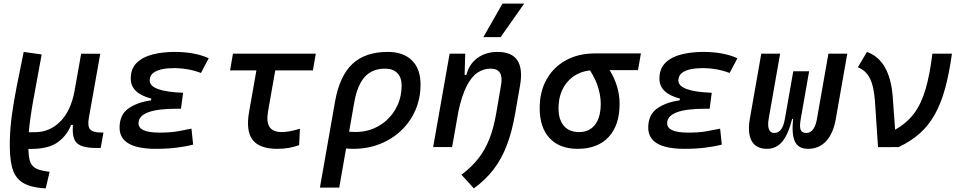

<svg xmlns="http://www.w3.org/2000/svg" viewBox="-20 -815 5313 1064"><path d="M233.4 229 225.6 228.5Q143.1 223.1 101.1 194.1Q59.1 165 45.4 106.4Q31.7 47.9 34.7 -45.9Q36.6 -108.9 46.1 -179Q55.7 -249 72.3 -334.2Q88.9 -419.4 111.3 -527.3L210.9 -513.2Q181.6 -357.9 163.6 -255.4Q145.5 -152.8 139.6 -82.5H174.3Q254.9 -82.5 313.5 -141.1Q372.1 -199.7 393.1 -310.5L394.5 -320.8Q395 -323.2 395.5 -325.7V-325.2L429.7 -517.1H535.6L472.2 -160.6Q464.4 -116.2 479 -98.4Q493.7 -80.6 539.1 -80.6H553.2L538.1 4.9H512.7Q435.1 4.9 406.5 -21.7Q377.9 -48.3 384.3 -122.6H374Q349.1 -60.5 296.6 -24.4Q244.1 11.7 142.6 10.3H137.2Q138.2 48.8 144.8 74Q151.4 99.1 171.1 113.3Q190.9 127.4 232.4 133.8L254.9 137.2Z M844.2 9.8Q642.6 9.8 642.6 -107.4Q642.6 -179.2 691.9 -213.9Q741.2 -248.5 816.4 -258.8L818.4 -268.6Q704.6 -298.3 704.6 -378.9Q704.6 -434.6 737.8 -467Q771 -499.5 826.2 -513.4Q881.3 -527.3 946.8 -527.3Q1060.1 -527.3 1136.7 -492.2L1093.8 -410.6Q1023.4 -437.5 941.9 -437.5Q907.2 -437.5 877 -431.2Q846.7 -424.8 828.1 -409.9Q809.6 -395 809.6 -368.7Q809.6 -308.1 994.6 -300.8L982.9 -212.4H957.5Q747.6 -212.4 747.6 -131.8Q747.6 -80.1 863.8 -80.1Q924.8 -80.1 966.6 -87.6Q1008.3 -95.2 1041 -102.1L1050.3 -13.7Q1009.3 -2.9 957.3 3.4Q905.3 9.8 844.2 9.8Z M1517.1 9.8Q1418 9.8 1379.9 -40Q1341.8 -89.8 1360.4 -195.3L1400.9 -424.8H1254.9L1271 -517.6H1730L1713.9 -424.8H1505.4L1465.8 -200.2Q1455.1 -139.6 1473.9 -111.3Q1492.7 -83 1543 -83Q1580.1 -83 1642.1 -101.6L1637.7 -10.7Q1583 9.8 1517.1 9.8Z M2128.9 -527.3Q2215.3 -527.3 2262.9 -480.2Q2310.5 -433.1 2310.5 -346.7Q2310.5 -270.5 2282.5 -205.6Q2254.4 -140.6 2203.9 -92.3Q2153.3 -43.9 2085.4 -17.1Q2017.6 9.8 1937.5 9.8Q1918.5 9.8 1897.9 7.8L1859.9 224.6H1752.9L1836.4 -250.5Q1861.3 -393.1 1932.4 -460.2Q2003.4 -527.3 2128.9 -527.3ZM1914.6 -85Q1930.7 -83.5 1948.2 -83.5Q2021.5 -83.5 2079.6 -117.4Q2137.7 -151.4 2171.6 -210Q2205.6 -268.6 2205.6 -341.8Q2205.6 -386.2 2181.6 -410.4Q2157.7 -434.6 2114.3 -434.6Q2043 -434.6 2001.5 -388.9Q1960 -343.3 1942.9 -246.1Z M2380.4 0 2471.7 -517.6H2558.1L2554.7 -399.9H2564.5Q2580.1 -460.9 2626.5 -494.1Q2672.9 -527.3 2737.8 -527.3Q2894.5 -527.3 2861.8 -340.3L2835.4 -189Q2817.9 -86.4 2788.6 -10Q2759.3 66.4 2714.8 124.3Q2670.4 182.1 2606 229L2537.1 153.3Q2592.3 112.3 2630.1 64.2Q2668 16.1 2692.1 -45.4Q2716.3 -106.9 2730 -188L2756.8 -344.2Q2772.5 -434.6 2698.7 -434.6Q2659.7 -434.6 2626.2 -412.4Q2592.8 -390.1 2566.2 -338.4Q2539.6 -286.6 2520.5 -198.7L2485.4 0ZM2658.7 -609.4 2764.6 -794.9H2884.8L2754.4 -609.4Z M3181.2 9.8Q3081.1 9.8 3025.9 -49.3Q2970.7 -108.4 2970.7 -215.8Q2970.7 -307.1 3009 -375.2Q3047.4 -443.4 3116.5 -481.2Q3185.5 -519 3277.8 -519H3531.7L3515.6 -426.3H3358.4Q3386.2 -381.3 3399.9 -334.2Q3413.6 -287.1 3413.6 -240.2Q3413.6 -121.1 3352.8 -55.7Q3292 9.8 3181.2 9.8ZM3249.5 -424.8Q3169.9 -415.5 3122.6 -358.9Q3075.2 -302.2 3075.2 -213.9Q3075.2 -151.9 3105 -117.4Q3134.8 -83 3188.5 -83Q3246.1 -83 3277.6 -124Q3309.1 -165 3309.1 -240.2Q3309.1 -282.2 3294.9 -329.8Q3280.8 -377.4 3249.5 -424.8Z M3773.9 9.8Q3572.3 9.8 3572.3 -107.4Q3572.3 -179.2 3621.6 -213.9Q3670.9 -248.5 3746.1 -258.8L3748 -268.6Q3634.3 -298.3 3634.3 -378.9Q3634.3 -434.6 3667.5 -467Q3700.7 -499.5 3755.9 -513.4Q3811 -527.3 3876.5 -527.3Q3989.7 -527.3 4066.4 -492.2L4023.4 -410.6Q3953.1 -437.5 3871.6 -437.5Q3836.9 -437.5 3806.6 -431.2Q3776.4 -424.8 3757.8 -409.9Q3739.3 -395 3739.3 -368.7Q3739.3 -308.1 3924.3 -300.8L3912.6 -212.4H3887.2Q3677.2 -212.4 3677.2 -131.8Q3677.2 -80.1 3793.5 -80.1Q3854.5 -80.1 3896.2 -87.6Q3938 -95.2 3970.7 -102.1L3980 -13.7Q3939 -2.9 3887 3.4Q3835 9.8 3773.9 9.8Z M4458 9.8Q4405.3 9.8 4385.7 -29.5Q4366.2 -68.8 4375 -156.2H4370.1Q4347.7 -68.8 4314.5 -29.5Q4281.2 9.8 4230.5 9.8Q4169.9 9.8 4145.8 -33.4Q4121.6 -76.7 4135.3 -156.2L4198.7 -517.6H4303.2L4239.7 -156.2Q4233.4 -119.1 4241.2 -98.6Q4249 -78.1 4270.5 -78.1Q4292 -78.1 4306.9 -95.7Q4321.8 -113.3 4329.6 -156.2L4376 -419.9H4463.9L4417.5 -156.2Q4409.7 -112.8 4417 -95.5Q4424.3 -78.1 4449.2 -78.1Q4471.2 -78.1 4486.1 -98.6Q4501 -119.1 4507.3 -156.2L4570.8 -517.6H4675.3L4611.8 -156.2Q4598.1 -76.7 4558.6 -33.4Q4519 9.8 4458 9.8Z M4960 0 4845.7 0.5 4829.1 -249Q4823.2 -335.4 4801 -380.1Q4778.8 -424.8 4733.9 -441.9L4784.2 -527.3Q4848.1 -504.4 4883.5 -442.6Q4918.9 -380.9 4926.8 -283.2L4940.4 -96.2Q5004.9 -132.3 5045.2 -186Q5085.4 -239.7 5109.1 -320.3Q5132.8 -400.9 5147 -517.6H5255.4Q5239.7 -405.3 5216.6 -321.8Q5193.4 -238.3 5158.9 -178Q5124.5 -117.7 5075.7 -74.7Q5026.9 -31.7 4960 0Z"/></svg>

Font: Cascadia Mono PL
Style: Italic
Weight: 400
Italic angle: -10°
Monospace: yes
Designer: Aaron Bell
Foundry: Saja Typeworks
Version: Version 2404.023; ttfautohint (v1.8.4)